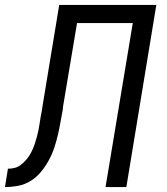

<svg xmlns="http://www.w3.org/2000/svg" viewBox="-54 -755 674 775"><path d="M-34 0 -22 -74Q-9 -74 4 -77Q17 -80 28.5 -88.5Q40 -97 49.5 -107.5Q59 -118 66 -129.5Q73 -141 78.5 -154Q84 -167 88 -179.5Q92 -192 95.5 -205Q99 -218 101.5 -231Q104 -244 106 -257Q108 -270 110 -283Q113 -296 115 -309Q117 -322 119 -335L185 -735H577L456 0H372L482 -662H257L200 -322Q200 -321 200 -319.5Q200 -318 200 -316Q195 -290 190.5 -264Q186 -238 180 -212Q174 -186 165.5 -160Q157 -134 143.5 -109Q130 -84 112 -62Q94 -40 70 -25Q46 -10 19 -5Q-8 0 -34 0Z"/></svg>

Font: Iosevka Curly Extended Oblique
Style: Regular
Weight: 400
Width: 7
Italic angle: -9°
Monospace: yes
Designer: Belleve Invis
Foundry: Belleve Invis
Version: Version 11.1.0; ttfautohint (v1.8.3)